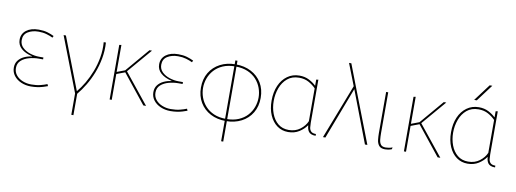

<svg xmlns="http://www.w3.org/2000/svg" viewBox="-70 -1174 4837 1801"><g transform="rotate(10 2348.0 -273.0)"><path d="M235 8Q185 8 142 -10.5Q99 -29 73.5 -62.5Q48 -96 48 -139Q48 -179 69 -206.5Q90 -234 124 -250Q158 -266 198 -271V-273Q131 -289 93.5 -322.5Q56 -356 56 -406Q56 -463 100 -496.5Q144 -530 218 -530Q265 -530 300.5 -519.5Q336 -509 364 -495L356 -478Q330 -491 295.5 -501Q261 -511 219 -511Q159 -511 117.5 -485Q76 -459 76 -406Q76 -364 105 -336Q134 -308 177.5 -294Q221 -280 264 -280H305V-262H264Q220 -262 174.5 -250Q129 -238 98.5 -211Q68 -184 68 -139Q68 -100 91.5 -71Q115 -42 153.5 -26.5Q192 -11 235 -11Q285 -11 322.5 -20.5Q360 -30 386 -41L394 -23Q375 -16 351 -8.5Q327 -1 298 3.5Q269 8 235 8Z M455 -520H477L668 -25H670Q704 -65 736 -119.5Q768 -174 793 -238.5Q818 -303 830.5 -374.5Q843 -446 837 -520H858Q863 -444 849.5 -369.5Q836 -295 809.5 -227.5Q783 -160 748 -102Q713 -44 676 0H656ZM656 204V-16H676V204Z M985 -520 1005 -523V-266L1087 -297L1073 -285L1273 -520H1297L1091 -279L1092 -298L1332 0H1306L1079 -284L1092 -279L1005 -246V0H985Z M1564 8Q1514 8 1471 -10.5Q1428 -29 1402.5 -62.5Q1377 -96 1377 -139Q1377 -179 1398 -206.5Q1419 -234 1453 -250Q1487 -266 1527 -271V-273Q1460 -289 1422.5 -322.5Q1385 -356 1385 -406Q1385 -463 1429 -496.5Q1473 -530 1547 -530Q1594 -530 1629.5 -519.5Q1665 -509 1693 -495L1685 -478Q1659 -491 1624.5 -501Q1590 -511 1548 -511Q1488 -511 1446.5 -485Q1405 -459 1405 -406Q1405 -364 1434 -336Q1463 -308 1506.5 -294Q1550 -280 1593 -280H1634V-262H1593Q1549 -262 1503.5 -250Q1458 -238 1427.5 -211Q1397 -184 1397 -139Q1397 -100 1420.5 -71Q1444 -42 1482.5 -26.5Q1521 -11 1564 -11Q1614 -11 1651.5 -20.5Q1689 -30 1715 -41L1723 -23Q1704 -16 1680 -8.5Q1656 -1 1627 3.5Q1598 8 1564 8Z M2093 10Q2010 10 1946 -23.5Q1882 -57 1845.5 -118Q1809 -179 1809 -260Q1809 -342 1845.5 -402.5Q1882 -463 1946 -496.5Q2010 -530 2093 -530Q2176 -530 2240.5 -496.5Q2305 -463 2341.5 -402.5Q2378 -342 2378 -260Q2378 -179 2341.5 -118Q2305 -57 2240.5 -23.5Q2176 10 2093 10ZM2093 -10Q2161 -10 2211 -31.5Q2261 -53 2293.5 -89Q2326 -125 2342 -169.5Q2358 -214 2358 -260Q2358 -306 2342 -350.5Q2326 -395 2293.5 -431Q2261 -467 2211 -488.5Q2161 -510 2093 -510Q2025 -510 1975.5 -488.5Q1926 -467 1893.5 -431Q1861 -395 1845 -350.5Q1829 -306 1829 -260Q1829 -214 1845 -169.5Q1861 -125 1893.5 -89Q1926 -53 1975.5 -31.5Q2025 -10 2093 -10ZM2083 204V-566H2103V204Z M2686 10Q2626 10 2580.5 -23Q2535 -56 2509 -115.5Q2483 -175 2483 -254Q2483 -335 2510 -397Q2537 -459 2586.5 -494.5Q2636 -530 2701 -530Q2753 -530 2793.5 -509Q2834 -488 2859 -463H2861V-520L2881 -523V-113Q2881 -90 2883.5 -68Q2886 -46 2900 -31.5Q2914 -17 2947 -17V0Q2921 0 2904.5 -7Q2888 -14 2879.5 -26Q2871 -38 2867 -53Q2863 -68 2862 -84H2860Q2835 -47 2790.5 -18.5Q2746 10 2686 10ZM2688 -10Q2752 -10 2797 -44.5Q2842 -79 2861 -124V-437Q2833 -466 2793.5 -488Q2754 -510 2701 -510Q2634 -510 2590 -473Q2546 -436 2524.5 -377.5Q2503 -319 2503 -254Q2503 -190 2524 -134Q2545 -78 2586 -44Q2627 -10 2688 -10Z M3221 -527V-513L3137 -728H3159L3239 -520L3440 0H3417L3229 -493H3228L3040 0H3017Z M3673 0Q3654 7 3638.5 9.5Q3623 12 3610 12Q3569 12 3551.5 -10Q3534 -32 3530.5 -64.5Q3527 -97 3527 -128V-520H3547V-133Q3547 -98 3550 -69Q3553 -40 3566.5 -23Q3580 -6 3613 -6Q3624 -6 3641 -8.5Q3658 -11 3677 -18Z M3788 -520 3808 -523V-266L3890 -297L3876 -285L4076 -520H4100L3894 -279L3895 -298L4135 0H4109L3882 -284L3895 -279L3808 -246V0H3788Z M4395 10Q4335 10 4289.5 -23Q4244 -56 4218 -115.5Q4192 -175 4192 -254Q4192 -335 4219 -397Q4246 -459 4295.5 -494.5Q4345 -530 4410 -530Q4462 -530 4502.5 -509Q4543 -488 4568 -463H4570V-520L4590 -523V-113Q4590 -90 4592.5 -68Q4595 -46 4609 -31.5Q4623 -17 4656 -17V0Q4630 0 4613.5 -7Q4597 -14 4588.5 -26Q4580 -38 4576 -53Q4572 -68 4571 -84H4569Q4544 -47 4499.5 -18.5Q4455 10 4395 10ZM4397 -10Q4461 -10 4506 -44.5Q4551 -79 4570 -124V-437Q4542 -466 4502.5 -488Q4463 -510 4410 -510Q4343 -510 4299 -473Q4255 -436 4233.5 -377.5Q4212 -319 4212 -254Q4212 -190 4233 -134Q4254 -78 4295 -44Q4336 -10 4397 -10ZM4353 -590 4473 -750H4498L4378 -590Z"/></g></svg>

Font: Murecho Thin
Style: Regular
Weight: 100
Designer: Neil Summerour
Foundry: Positype
Version: Version 1.010